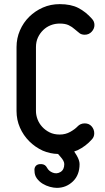

<svg xmlns="http://www.w3.org/2000/svg" viewBox="-20 -745 509 929"><path d="M355 -133Q369 -148 390 -148Q411 -148 423.5 -133.5Q436 -119 436 -100Q436 -83 425 -71Q395 -37 355 -18L339 -12Q346 -2 351 7Q365 31 365 49Q365 102 332.5 133Q300 164 255 164Q240 164 221.5 159Q203 154 186.5 144Q170 134 158.5 118.5Q147 103 147 82Q145 67 153.5 57.5Q162 48 180.5 49Q199 50 207.5 66.5Q216 83 235.5 90.5Q255 98 273 87Q291 76 291 49Q291 34 273 14L261 0Q222 -1 187 -16Q150 -33 121.5 -61.5Q93 -90 76.5 -127.5Q60 -165 60 -208V-517Q60 -560 76.5 -598Q93 -636 121.5 -664Q150 -692 187.5 -708.5Q225 -725 269 -725Q323 -725 359 -706.5Q395 -688 425 -654Q437 -641 437 -624Q437 -606 423.5 -591.5Q410 -577 390 -577Q374 -577 364 -585L341 -604Q329 -615 312.5 -623Q296 -631 269 -631Q246 -631 225.5 -623Q205 -615 189 -599.5Q173 -584 163.5 -563.5Q154 -543 154 -517V-208Q154 -188 161.5 -168Q169 -148 184 -131.5Q199 -115 220 -104.5Q241 -94 269 -94Q297 -94 320 -107Q343 -120 355 -133Z"/></svg>

Font: VDS
Style: Regular
Weight: 400
Designer: artmaker
Foundry: artmaker
Version: Version 1.000 2009 initial release